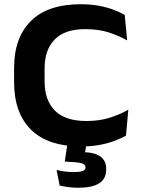

<svg xmlns="http://www.w3.org/2000/svg" viewBox="-20 -675 668 906"><path d="M365 16Q206 16 126.2 -63.2Q46.5 -142.5 46.5 -287V-354.5Q46.5 -497 125.8 -576Q205 -655 361.5 -655Q407.5 -655 445.5 -648Q483.5 -641 514.5 -629.5Q545.5 -618 568.5 -604.5L580 -484.5Q542 -506 493.8 -521.8Q445.5 -537.5 381.5 -537.5Q286 -537.5 238.2 -488.8Q190.5 -440 190.5 -353V-290Q190.5 -202.5 238.8 -153.2Q287 -104 388.5 -104Q449.5 -104 498.5 -119.8Q547.5 -135.5 585.5 -157.5L574.5 -35Q551.5 -22 520.2 -10.2Q489 1.5 450 8.8Q411 16 365 16ZM391 -11 376 75 324.5 43Q335.5 42.5 346.5 42.2Q357.5 42 368 42.5Q428 44 454.5 64Q481 84 481 121.5V124.5Q481 169 447.8 190Q414.5 211 349 211Q325 211 301.8 207.8Q278.5 204.5 261.5 200.5L247 127Q265 131.5 285.5 134.2Q306 137 327.5 137Q355 137 369.2 132.2Q383.5 127.5 383.5 115.5V114.5Q383.5 101 365 95.5Q346.5 90 295.5 88Q291 87.5 288.8 87.5Q286.5 87.5 285.5 87.5L300.5 -11Z"/></svg>

Font: Anek Gujarati SemiExpanded SemiBold
Style: Regular
Weight: 600
Width: 6
Designer: Mrunmayee Ghaisas (Gujarati), Yesha Goshar (Latin)
Foundry: Ek Type
Version: Version 1.003